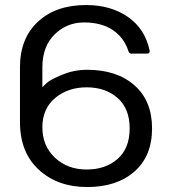

<svg xmlns="http://www.w3.org/2000/svg" viewBox="-20 -735 690 770"><path d="M60.1 -245.1C60.1 -164.4 85.2 -100.8 135.5 -54.4C185.8 -8.1 250.5 15.1 329.6 15.1C408.7 15.1 471.8 -5.5 519 -46.9C566.2 -88.2 589.8 -145.9 589.8 -220C589.8 -294 566.2 -351.7 519 -393.1C471.8 -434.4 408.9 -455.1 330.1 -455.1C294.6 -455.1 261.2 -448.6 230 -435.5C198.7 -422.5 178.7 -412.1 169.9 -404.3C161.1 -396.5 154.5 -390 149.9 -384.8V-464.8C149.9 -520.8 166.3 -564.9 199 -596.9C231.7 -629 271.1 -645 317.1 -645C363.2 -645 401.4 -635 431.6 -615C461.9 -595 483.1 -566.6 495.1 -529.8C497.1 -523.3 501 -520 506.8 -520H569.8C578 -520 581.4 -524.1 580.1 -532.2C568 -590.2 539.1 -635.1 493.2 -667C447.3 -698.9 391.3 -714.8 325.2 -714.8C244.5 -714.8 180.1 -692.5 132.1 -647.9C84.1 -603.4 60.1 -542.3 60.1 -464.8ZM200.9 -341.8C234.9 -370.4 277.1 -384.8 327.4 -384.8C377.7 -384.8 419 -370.6 451.4 -342.3C483.8 -314 500 -273.2 500 -220C500 -166.7 483.9 -126 451.7 -97.7C419.4 -69.3 377.9 -55.2 327.1 -55.2C276.4 -55.2 234.1 -71 200.4 -102.5C166.7 -134.1 149.9 -174.7 149.9 -224.4C149.9 -274 166.9 -313.2 200.9 -341.8Z"/></svg>

Font: Numans
Style: Regular
Weight: 400
Designer: Jovanny Lemonad
Foundry: Jovanny Lemonad
Version: Version 001.001